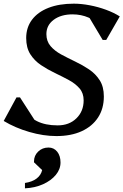

<svg xmlns="http://www.w3.org/2000/svg" viewBox="-28 -726 673 1047"><path d="M279.6 16Q208.5 16 131.7 -6.4Q54.8 -28.8 -7.8 -66.4L61.8 -194.7H81.2L174.5 -50L101.4 -71L100.9 -136.4Q126.9 -89.1 172.8 -65.7Q218.8 -42.3 286.4 -42.3Q349.4 -42.3 388.7 -80.8Q428.1 -119.2 428.1 -178.6Q428.1 -218.1 405.6 -244.1Q383.1 -270.1 347.2 -289.5Q311.4 -308.9 271.4 -327.9Q231.4 -347 195.6 -371Q159.8 -395 137.3 -430.3Q114.8 -465.7 114.8 -518.6Q114.8 -576.2 146.5 -618.4Q178.2 -660.6 236.5 -683.3Q294.7 -706 374.4 -706Q415.6 -706 461.5 -697.2Q507.3 -688.5 550 -672.8Q592.7 -657.2 625.2 -636.5L551.3 -508.2H531.9L443.9 -655.6L531.9 -632.9L521.8 -580.7Q496 -612.4 455.3 -630Q414.6 -647.7 367.6 -647.7Q304.5 -647.7 264.7 -618Q225 -588.3 225 -540Q225 -501.3 247.5 -474.8Q270 -448.4 305.8 -429Q341.6 -409.7 381.6 -390.6Q421.6 -371.6 457.4 -347.6Q493.3 -323.6 515.8 -288.2Q538.3 -252.9 538.3 -200Q538.3 -133.7 506.7 -85.3Q475.1 -36.9 417.2 -10.4Q359.3 16 279.6 16ZM108.1 301V271.7Q147.1 265.9 171.1 247.9Q195.1 230 201.9 201.5L157.4 159.1V153.9Q157.4 122.5 180.2 100.5Q203 78.5 236.5 78.5Q265.5 78.5 283.8 101Q302 123.5 302 160.1Q302 196.8 276.3 227.8Q250.6 258.9 206.6 278.7Q162.7 298.5 108.1 301Z"/></svg>

Font: Platypi Light
Style: Italic
Weight: 300
Italic angle: -13°
Designer: David Sargent
Foundry: Bolt Cutter Type
Version: Version 1.200